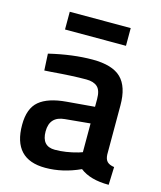

<svg xmlns="http://www.w3.org/2000/svg" viewBox="-107 -769 720 858"><g transform="rotate(15 253.5 -340.0)"><path d="M436 -346V-118Q437 -96 447.5 -85.5Q458 -75 480 -72L477 11Q391 11 344 -26Q264 11 183 11Q34 11 34 -148Q34 -224 74.5 -258Q115 -292 199 -299L328 -310V-346Q328 -386 310.5 -402Q293 -418 259 -418Q195 -418 99 -410L67 -408L63 -485Q172 -511 263.5 -511Q355 -511 395.5 -471.5Q436 -432 436 -346ZM212 -222Q143 -216 143 -147Q143 -78 204 -78Q254 -78 310 -94L328 -100V-233ZM109 -609V-691H391V-609Z"/></g></svg>

Font: Titillium Web[RUS by Daymarius]
Style: Regular
Weight: 600
Designer: Cyrillization by Daymarius
Foundry: Cyrillization by Daymarius
Version: Version 1.002 September 11, 2018